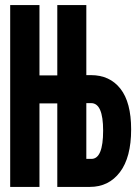

<svg xmlns="http://www.w3.org/2000/svg" viewBox="-20 -734 540 754"><path d="M319 -329H338Q385 -329 385 -221Q385 -110 339 -110H319ZM135 0V-328H205V0H333Q407 0 451 -58Q495 -116 495 -226Q495 -332 453 -385.5Q411 -439 337 -439H319V-714H205V-438H135V-714H20V0Z"/></svg>

Font: Noto Sans Mono UI Condensed
Style: Bold
Weight: 700
Width: 3
Designer: Monotype Design team
Foundry: Monotype Imaging Inc.
Version: 1.000